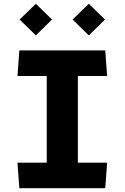

<svg xmlns="http://www.w3.org/2000/svg" viewBox="-20 -997 660 1017"><path d="M82.5 0H537.5L547.5 -135.5H392.5V-594.5H547.5L537.5 -730H82.5L72.5 -594.5H227.5V-135.5H72.5ZM84 -893.5 170 -809.5 255.5 -893.5 170 -977ZM364.5 -893.5 450.5 -809.5 536 -893.5 450.5 -977Z"/></svg>

Font: Monaspace Krypton ExtraBold
Style: Regular
Weight: 800
Designer: Riley Cran & the Lettermatic Team
Foundry: Lettermatic
Version: Version 1.101 (Monaspace Krypton)